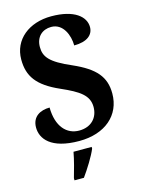

<svg xmlns="http://www.w3.org/2000/svg" viewBox="-138 -803 820 1103"><g transform="rotate(-15 272.5 -251.5)"><path d="M250 10C404 10 503 -76 503 -205C503 -304 453 -363 324 -420C198 -474 170 -512 170 -570C170 -631 210 -665 262 -665C333 -665 363 -588 363 -528C441 -528 478 -561 478 -607C478 -669 415 -724 278 -724C146 -724 48 -647 48 -528C48 -429 92 -365 222 -308C326 -262 379 -228 379 -158C379 -95 337 -48 265 -48C191 -48 135 -106 134 -220C80 -220 29 -195 29 -129C29 -63 80 10 250 10ZM164 208V221H220C251 178 292 113 309 71V61H201C193 106 176 167 164 208Z"/></g></svg>

Font: Noto Serif Tamil SemiCondensed
Style: Bold
Weight: 700
Width: 4
Designer: Indian Type Foundry, Tom Grace, and the Monotype Design Team
Foundry: Monotype Imaging Inc.
Version: Version 2.004